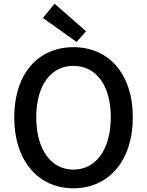

<svg xmlns="http://www.w3.org/2000/svg" viewBox="-20 -1005 794 1038"><path d="M377 13C566 13 698 -134 698 -371C698 -608 566 -750 377 -750C188 -750 57 -608 57 -371C57 -134 188 13 377 13ZM377 -88C255 -88 176 -198 176 -371C176 -544 255 -649 377 -649C499 -649 579 -544 579 -371C579 -198 499 -88 377 -88ZM394 -778 445 -836 275 -985 212 -908Z"/></svg>

Font: Noto Sans T Chinese Medium
Style: Regular
Weight: 500
Designer: Ryoko NISHIZUKA (kana & ideographs); Paul D. Hunt (Latin, Greek & Cyrillic); Wenlong ZHANG (bopomofo); Sandoll Communica
Foundry: Adobe Systems Incorporated
Version: Version 1.000;PS 1;hotconv 1.0.78;makeotf.lib2.5.61930